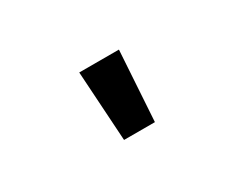

<svg xmlns="http://www.w3.org/2000/svg" viewBox="-46 -837 724 583"><g transform="rotate(-30 316.0 -545.5)"><path d="M262 -422.6 246.6 -668H385.7L370.2 -422.6Z"/></g></svg>

Font: Atkinson Hyperlegible Mono ExtraLight
Style: Regular
Weight: 200
Monospace: yes
Designer: Elliott Scott, Megan Eiswerth, Linus Boman, Theodore Petrosky, Letters from Sweden
Foundry: Applied Design Works, Letters from Sweden
Version: Version 2.001